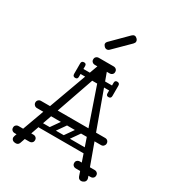

<svg xmlns="http://www.w3.org/2000/svg" viewBox="-217 -1044 1049 1163"><g transform="rotate(30 307.0 -462.5)"><path d="M536 0Q529 0 522.5 -3.5Q516 -7 512 -17L324 -564Q320 -578 317 -583Q314 -588 308 -588Q300 -588 292 -564L102 -17Q96 0 79 0Q63 0 55.5 -7Q48 -14 48 -24Q48 -28 50 -34L276 -656Q278 -662 281 -662Q284 -662 295.5 -662Q307 -662 319 -662Q331 -662 333 -662Q336 -662 338 -657L563 -38Q565 -32 565 -27Q565 -14 555 -7Q545 0 536 0ZM83 -249Q73 -249 65.5 -256.5Q58 -264 58 -274Q58 -285 65.5 -292Q73 -299 83 -299H532Q543 -299 550 -292Q557 -285 557 -274Q557 -264 550 -256.5Q543 -249 532 -249ZM17 -75Q17 -86 24 -92Q31 -99 43 -99H92Q104 -99 111 -93Q118 -86 118 -75Q118 -63 111 -56Q104 -50 92 -50H43Q31 -50 24 -57Q17 -63 17 -75ZM171 -75Q171 -63 164 -57Q157 -50 145 -50H96Q85 -50 77 -56Q70 -63 70 -75Q70 -86 77 -93Q85 -99 96 -99H145Q157 -99 164 -92Q171 -86 171 -75ZM445 -75Q445 -86 452 -92Q459 -99 471 -99H520Q532 -99 539 -93Q546 -86 546 -75Q546 -63 539 -56Q532 -50 520 -50H471Q459 -50 452 -57Q445 -63 445 -75ZM599 -75Q599 -63 592 -57Q585 -50 573 -50H524Q513 -50 505 -56Q498 -63 498 -75Q498 -86 505 -93Q513 -99 524 -99H573Q585 -99 592 -92Q599 -86 599 -75ZM231 -675Q231 -687 238 -693Q245 -700 257 -700H306Q318 -700 325 -694Q332 -687 332 -675Q332 -664 325 -657Q318 -651 306 -651H257Q245 -651 238 -658Q231 -664 231 -675ZM385 -675Q385 -664 378 -658Q371 -651 359 -651H310Q299 -651 291 -657Q284 -664 284 -675Q284 -687 291 -694Q299 -700 310 -700H359Q371 -700 378 -693Q385 -687 385 -675ZM428 -577Q428 -560 411 -560H207Q190 -560 190 -577Q190 -595 206 -595H410Q428 -595 428 -577ZM425 -523Q409 -523 409 -540V-574Q409 -583 413 -587Q417 -591 426 -591Q436 -591 440 -587Q443 -584 443 -575V-541Q443 -523 425 -523ZM425 -631Q443 -631 443 -613V-579Q443 -570 440 -567Q436 -563 426 -563Q417 -563 413 -567Q409 -571 409 -580V-614Q409 -631 425 -631ZM209 -540Q209 -523 193 -523Q175 -523 175 -541V-575Q175 -584 178 -587Q182 -591 192 -591Q201 -591 205 -587Q209 -583 209 -574ZM175 -614Q175 -632 193 -632Q209 -632 209 -615V-581Q209 -572 205 -568Q201 -564 192 -564Q182 -564 178 -568Q175 -571 175 -580ZM306 -159Q293 -169 302 -182L368 -276Q377 -290 393 -279Q406 -269 397 -256L331 -162Q327 -157 320.5 -155.5Q314 -154 306 -159ZM208 -159Q195 -169 204 -182L270 -276Q279 -290 295 -279Q308 -269 299 -256L233 -162Q229 -157 222.5 -155.5Q216 -154 208 -159ZM504 -266Q504 -249 487 -249H155Q138 -249 138 -266Q138 -284 154 -284H486Q504 -284 504 -266ZM504 -170Q504 -153 487 -153H155Q138 -153 138 -170Q138 -188 154 -188H486Q504 -188 504 -170ZM287 -774Q281 -768 272 -768Q262 -768 254 -776Q245 -785 245 -794Q245 -802 252 -809L359 -916Q368 -925 377 -925Q386 -925 395 -916Q403 -908 403 -898Q403 -889 394 -880Z"/></g></svg>

Font: Agu Display
Style: Regular
Weight: 400
Designer: Oluwaseun Badejo
Version: Version 1.103